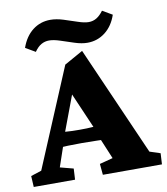

<svg xmlns="http://www.w3.org/2000/svg" viewBox="-88 -832 787 903"><g transform="rotate(-10 306.0 -380.5)"><path d="M0 0 -2.9 -52.7 47.9 -69.3 246.1 -541 335 -590.8 564.5 -69.3 615.2 -52.7 612.3 0H330.1L325.2 -52.7L388.7 -69.3L338.9 -188.5L328.1 -223.6L233.4 -442.4L264.6 -427.7L189.5 -227.5L180.7 -198.2L136.7 -69.3L200.2 -52.7L197.3 0ZM155.3 -161.1V-232.4Q174.8 -231.4 197.8 -229.5Q220.7 -227.5 258.8 -227.5Q296.9 -227.5 320.8 -229.5Q344.7 -231.4 364.3 -232.4V-162.1Q351.6 -162.1 326.7 -163.1Q301.8 -164.1 258.8 -164.1Q214.8 -164.1 191.4 -163.1Q168 -162.1 155.3 -161.1ZM460 -760.7 506.8 -733.4Q489.3 -681.6 452.1 -652.8Q415 -624 367.2 -624Q339.8 -624 306.6 -634.8Q273.4 -645.5 242.7 -655.8Q211.9 -666 190.4 -666Q169.9 -666 152.8 -656.2Q135.7 -646.5 120.1 -624L73.2 -651.4Q91.8 -704.1 128.4 -732.4Q165 -760.7 212.9 -760.7Q241.2 -760.7 273.9 -750.5Q306.6 -740.2 337.9 -729.5Q369.1 -718.8 389.6 -718.8Q410.2 -718.8 427.2 -729Q444.3 -739.3 460 -760.7Z"/></g></svg>

Font: Crimson Pro ExtraBold
Style: Regular
Weight: 800
Designer: Jacques Le Bailly
Foundry: Baron von Fonthausen
Version: Version 1.003